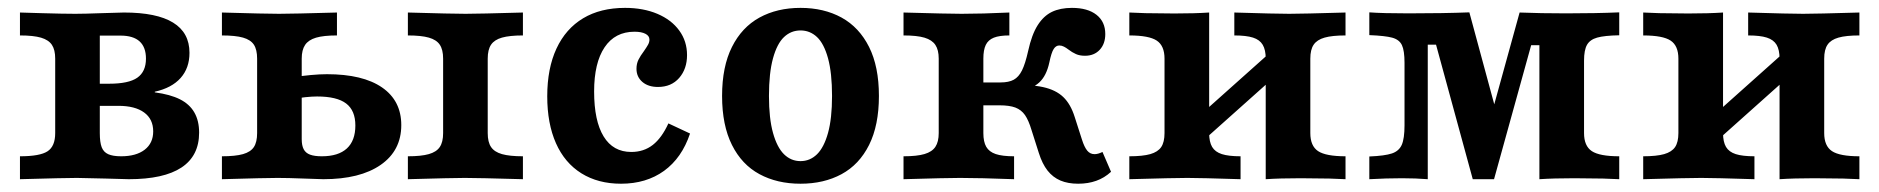

<svg xmlns="http://www.w3.org/2000/svg" viewBox="-20 -448 4698 480"><path d="M118 -115.3V-301.4Q118 -323.5 109.8 -335.8Q101.7 -348.1 82.7 -353.8Q63.6 -359.4 29.9 -359.4V-416.7L83.5 -415.1Q138.2 -413.5 168.3 -413.5Q190.9 -413.5 234 -415.1Q267 -416.2 289.9 -416.7Q371.8 -416.7 412.7 -391.5Q453.7 -366.4 453.7 -315.9Q453.7 -277.9 431.5 -253Q409.3 -228.1 367 -218.7V-217.1Q405.5 -212 429.8 -199.8Q454.1 -187.5 465.9 -166.8Q477.8 -146.1 477.8 -116.4Q477.8 -58.4 433.7 -29.2Q389.5 0 302 0Q277.9 -0.4 244.4 -1.6Q205.2 -2.8 172.2 -3.2Q142.8 -3.2 29.9 0V-57.3Q79.9 -57.3 98.9 -69.8Q118 -82.3 118 -115.3ZM363 -119.5Q363 -150.3 340.3 -166.8Q317.6 -183.4 276.1 -183.4H203.8V-238.7H252.7Q301.6 -238.7 323.2 -253.7Q344.9 -268.8 344.9 -301.4Q344.9 -330 329 -344.5Q313.1 -359 281.1 -359H220L229.5 -367.1V-115.3Q229.5 -92.3 234.2 -80Q238.9 -67.7 250.6 -62.5Q262.2 -57.3 282.8 -57.3Q320.3 -57.3 341.7 -73.7Q363 -90.2 363 -119.5Z M622.8 -115.3V-301.4Q622.8 -323.9 614.7 -336.3Q606.5 -348.6 587.5 -354Q568.5 -359.4 534.8 -359.4V-416.7Q644.2 -413.5 677.6 -413.5Q709.5 -413.5 822.4 -416.7V-359.4Q789 -359.4 770 -353.8Q751 -348.1 742.7 -335.6Q734.3 -323.1 734.3 -301.4V-100.2Q734.3 -84.3 739.2 -74.9Q744.1 -65.5 755.1 -61.4Q766.1 -57.3 784.6 -57.3Q825.8 -57.3 847.1 -76.8Q868.4 -96.3 868.4 -134.3Q868.4 -171.8 845.3 -189.3Q822.3 -206.8 772.7 -206.8Q747 -206.8 706.8 -199.7V-254.2Q762 -262.5 797.4 -262.5Q887 -262.5 935.1 -229.4Q983.2 -196.2 983.2 -135.3Q983.2 -71.6 931.7 -35.8Q880.1 0 788.3 0Q769.1 -0.4 740 -1.6Q699.7 -3.2 674 -3.2Q644.2 -3.2 534.8 0V-57.3Q568.5 -57.3 587.5 -62.7Q606.5 -68.1 614.7 -80.4Q622.8 -92.7 622.8 -115.3ZM1087.8 -115.3V-301.4Q1087.8 -323.9 1079.4 -336.3Q1071.1 -348.6 1052 -354Q1033 -359.4 999.7 -359.4V-416.7Q1110.9 -413.5 1143.9 -413.5Q1176.2 -413.5 1287.3 -416.7V-359.4Q1254.1 -359.4 1235 -354Q1216 -348.6 1207.7 -336.3Q1199.3 -323.9 1199.3 -301.4V-115.3Q1199.3 -92.7 1207.7 -80.4Q1216 -68.1 1235 -62.7Q1254.1 -57.3 1287.3 -57.3V0Q1174.7 -3.2 1142 -3.2Q1112.4 -3.2 999.7 0V-57.3Q1033 -57.3 1052 -62.7Q1071.1 -68.1 1079.4 -80.4Q1087.8 -92.7 1087.8 -115.3Z M1348.1 -207.2Q1348.1 -277 1371.2 -326.6Q1394.3 -376.2 1437.8 -402.3Q1481.2 -428.3 1542.7 -428.3Q1588.2 -428.3 1623.5 -413.4Q1658.7 -398.4 1678.1 -371.7Q1697.6 -345 1697.6 -310.2Q1697.6 -275.8 1678 -253.2Q1658.3 -230.6 1624.9 -230.6Q1600.6 -230.6 1585.9 -243.2Q1571.2 -255.9 1571.2 -276Q1571.2 -288.6 1576.1 -298.6Q1581 -308.5 1589.9 -320.3Q1596.6 -329.9 1600.1 -336.2Q1603.6 -342.5 1603.6 -349.1Q1603.6 -358.3 1593.6 -363.5Q1583.6 -368.7 1566.3 -368.7Q1517.6 -368.7 1491.5 -329.8Q1465.3 -290.9 1465.3 -219.3Q1465.3 -145.8 1489 -107Q1512.7 -68.1 1558.3 -68.1Q1589.4 -68.1 1612 -85.7Q1634.5 -103.3 1651 -139.5L1705.1 -114.2Q1684.7 -53.2 1640.2 -20.9Q1595.6 11.3 1532.6 11.3Q1475.3 11.3 1433.5 -14.7Q1391.7 -40.8 1369.9 -89.9Q1348.1 -139.1 1348.1 -207.2Z M1785.2 -208.1Q1785.2 -281.4 1809.9 -330.6Q1834.5 -379.8 1878.7 -404.1Q1922.9 -428.3 1981.3 -428.3Q2039.7 -428.3 2083.9 -404.1Q2128 -379.8 2152.7 -330.6Q2177.3 -281.4 2177.3 -208.1Q2177.3 -134.9 2152.7 -85.6Q2128 -36.4 2083.9 -12.6Q2039.7 11.3 1981.3 11.3Q1922.9 11.3 1878.7 -12.6Q1834.5 -36.4 1809.9 -85.6Q1785.2 -134.9 1785.2 -208.1ZM2060.1 -208.1Q2060.1 -265.5 2050.1 -302.2Q2040 -338.9 2022.5 -355.4Q2004.9 -371.9 1981.3 -371.9Q1957.6 -371.9 1940.1 -355.4Q1922.6 -338.9 1912.5 -302.2Q1902.4 -265.5 1902.4 -208.1Q1902.4 -152 1912.5 -115.8Q1922.6 -79.5 1940.1 -62.3Q1957.6 -45.2 1981.3 -45.2Q2004.9 -45.2 2022.5 -62.3Q2040 -79.5 2050.1 -115.8Q2060.1 -152 2060.1 -208.1Z M2577 -65.8 2558.9 -122.6Q2551.6 -147.1 2542.5 -160.3Q2533.3 -173.4 2518.5 -179.1Q2503.6 -184.7 2478.6 -184.7H2422.8V-241.9H2481.2Q2502 -241.9 2514.4 -248.7Q2526.8 -255.5 2535 -272Q2543.2 -288.5 2550.4 -320.7Q2559.3 -361.4 2574.1 -384.8Q2588.9 -408.2 2609.8 -418.3Q2630.6 -428.3 2659.8 -428.3Q2699.2 -428.3 2721.2 -411Q2743.2 -393.7 2743.2 -362.9Q2743.2 -338.4 2729.3 -323.5Q2715.4 -308.6 2692.5 -308.6Q2679.3 -308.6 2669.9 -312.8Q2660.4 -317 2650.6 -324.5Q2645.4 -328.6 2639.8 -331.4Q2634.2 -334.3 2628.2 -334.3Q2619.8 -334.3 2614.2 -325.5Q2608.5 -316.8 2603.3 -291.7Q2596.1 -258.5 2578.3 -242Q2560.5 -225.5 2523.8 -216.5L2503.4 -234.5Q2555.5 -237.3 2587.5 -230.3Q2619.5 -223.3 2638.1 -205.5Q2656.7 -187.7 2666.8 -155.4L2684.9 -99Q2690.9 -80.1 2698.1 -71.4Q2705.3 -62.6 2716.4 -62.6Q2725 -62.6 2736.2 -68.1L2757.6 -18.5Q2741 -3.2 2720.6 4Q2700.3 11.3 2675.4 11.3Q2650 11.3 2631.2 3.4Q2612.3 -4.6 2598.9 -21.5Q2585.6 -38.4 2577 -65.8ZM2326.8 -115.3V-301.4Q2326.8 -323.1 2318.5 -335.6Q2310.2 -348.1 2291.3 -353.8Q2272.5 -359.4 2238.8 -359.4V-416.7Q2351.7 -413.5 2384 -413.5Q2434.5 -413.5 2503.4 -416.7V-359.4Q2478.5 -359.4 2464.5 -353.8Q2450.4 -348.1 2444.4 -335.6Q2438.4 -323.1 2438.4 -301.4V-115.3Q2438.4 -93.5 2445.6 -81Q2452.8 -68.5 2469.2 -62.9Q2485.6 -57.3 2515.2 -57.3V0Q2428.8 -3.2 2380.1 -3.2Q2346.9 -3.2 2238.8 0V-57.3Q2272.5 -57.3 2291.3 -62.9Q2310.2 -68.5 2318.5 -81Q2326.8 -93.5 2326.8 -115.3Z M3065.8 -359.4V-416.7Q3170.3 -413.5 3203 -413.5Q3234.3 -413.5 3343.8 -416.7V-359.4Q3310.4 -359.4 3291.5 -354Q3272.5 -348.6 3264.2 -336.3Q3255.8 -324.1 3255.8 -301.3V-115.3Q3255.8 -83.1 3275.2 -70.2Q3294.7 -57.3 3343.8 -57.3V0Q3324 -0.8 3303.3 -1.6L3231.5 -2.4Q3179.8 -2.4 3144.3 0V-301.4Q3144.3 -323.4 3136.8 -336Q3129.4 -348.6 3112.5 -354Q3095.6 -359.4 3065.8 -359.4ZM2891.3 -115.4V-301.4Q2891.3 -333.6 2871.9 -346.5Q2852.5 -359.4 2803.3 -359.4V-416.7Q2824 -415.9 2843.8 -415.1L2915.7 -414.3Q2967.4 -414.3 3002.9 -416.7V-115.2Q3002.9 -93.3 3010.3 -80.7Q3017.8 -68.1 3034.7 -62.7Q3051.6 -57.3 3081.4 -57.3V0Q2980.4 -3.2 2948.5 -3.2Q2916.2 -3.2 2803.3 0V-57.3Q2836.7 -57.3 2855.7 -62.7Q2874.6 -68.1 2883 -80.3Q2891.3 -92.6 2891.3 -115.4ZM2954.5 -137.4 3156.9 -318.1 3192.7 -279.3 2990.3 -98.6Z M3491.3 -134.8V-290.9Q3491.3 -321.5 3484.8 -335.2Q3478.3 -348.9 3460.6 -353.8Q3443 -358.6 3403.3 -360.2V-417.1Q3437 -414.6 3501 -414.6Q3588.3 -414.6 3653.4 -417.1L3734.2 -118.7L3689.1 -91.1L3779 -416.7Q3831.9 -414.6 3895.4 -414.6Q3969.9 -414.6 4028.1 -417.1V-359.8Q3991 -359.1 3972.9 -354Q3954.9 -348.9 3947.5 -335.9Q3940.1 -322.8 3940.1 -296.5V-115.3Q3940.1 -83.1 3959.5 -70.2Q3978.9 -57.3 4028.1 -57.3V0Q4008.3 -0.8 3987.6 -1.6L3915.7 -2.4Q3864.1 -2.4 3828.5 0V-335H3807.9L3715.1 0H3661.9L3570.1 -336.3H3549.4V0Q3519.4 -2.4 3485 -2.4Q3446.3 -2.4 3403.3 0V-56.8Q3442.1 -58.4 3459.8 -64.4Q3477.4 -70.3 3484.4 -85.9Q3491.3 -101.6 3491.3 -134.8Z M4350.4 -359.4V-416.7Q4454.9 -413.5 4487.7 -413.5Q4519 -413.5 4628.5 -416.7V-359.4Q4595.1 -359.4 4576.2 -354Q4557.2 -348.6 4548.9 -336.3Q4540.5 -324.1 4540.5 -301.3V-115.3Q4540.5 -83.1 4559.9 -70.2Q4579.3 -57.3 4628.5 -57.3V0Q4608.7 -0.8 4588 -1.6L4516.1 -2.4Q4464.5 -2.4 4428.9 0V-301.4Q4428.9 -323.4 4421.5 -336Q4414 -348.6 4397.1 -354Q4380.3 -359.4 4350.4 -359.4ZM4176 -115.4V-301.4Q4176 -333.6 4156.6 -346.5Q4137.2 -359.4 4088 -359.4V-416.7Q4108.7 -415.9 4128.5 -415.1L4200.4 -414.3Q4252 -414.3 4287.6 -416.7V-115.2Q4287.6 -93.3 4295 -80.7Q4302.5 -68.1 4319.4 -62.7Q4336.3 -57.3 4366.1 -57.3V0Q4265.1 -3.2 4233.2 -3.2Q4200.9 -3.2 4088 0V-57.3Q4121.4 -57.3 4140.4 -62.7Q4159.3 -68.1 4167.7 -80.3Q4176 -92.6 4176 -115.4ZM4239.2 -137.4 4441.5 -318.1 4477.3 -279.3 4275 -98.6Z"/></svg>

Font: Playfair Micro SmCond SmLight
Style: Regular
Weight: 360
Width: 4
Designer: Claus Eggers Sørensen
Foundry: Claus Eggers Sørensen
Version: Version 2.100;Glyphs 3.2 (3219)